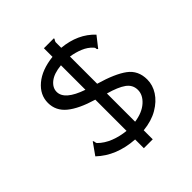

<svg xmlns="http://www.w3.org/2000/svg" viewBox="-193 -776 948 948"><g transform="rotate(-45 281.5 -302.0)"><path d="M266 47V-14Q144 -22 68 -94L112 -156Q116 -153 116.5 -146Q117 -139 120 -135Q147 -108 185.5 -93Q224 -78 266 -74V-292Q178 -318 133.5 -354.5Q89 -391 89 -446Q89 -502 136.5 -542Q184 -582 266 -591V-651H335Q336 -650 336 -648Q336 -646 332.5 -641.5Q329 -637 328 -630V-592Q434 -582 497 -515L453 -459Q447 -462 447 -468.5Q447 -475 441 -480Q422 -501 392 -513.5Q362 -526 328 -531V-341Q425 -313 471.5 -278.5Q518 -244 518 -181Q518 -142 495.5 -107Q473 -72 430.5 -47Q388 -22 328 -16V47ZM266 -361V-532Q213 -527 185.5 -505Q158 -483 158 -454Q158 -398 266 -361ZM328 -76Q384 -84 416.5 -113Q449 -142 449 -177Q449 -213 419 -234.5Q389 -256 328 -273Z"/></g></svg>

Font: Inconsolata SemiExpanded Thin
Style: Regular
Weight: 100
Width: 6
Monospace: yes
Designer: Raph Levien, Cyreal, Brenton Simpson
Foundry: Raph Levien, Cyreal, Google
Version: Version 3.100; ttfautohint (v1.8.4.7-5d5b)